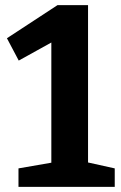

<svg xmlns="http://www.w3.org/2000/svg" viewBox="-20 -728 472 748"><path d="M323 -64 296 -101 427 -72V0H52V-72L208 -99L180 -64V-586L219 -584L53 -492L7 -579L204 -708H323Z"/></svg>

Font: Bitter Thin
Style: Bold
Weight: 700
Version: Version 3.021